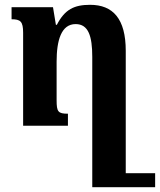

<svg xmlns="http://www.w3.org/2000/svg" viewBox="-20 -522 664 797"><path d="M354 -502C288 -502 249 -483 216 -419H212L200 -492H28V-442C65 -442 76 -433 76 -386V0H262V-50C221 -50 215 -58 215 -106V-266C215 -354 234 -422 294 -422C347 -422 363 -372 363 -286V255H624V197H502V-311C502 -444 449 -502 354 -502Z"/></svg>

Font: Noto Serif Armenian SemiCondensed
Style: Bold
Weight: 700
Width: 4
Designer: Monotype Design Team
Foundry: Monotype Imaging Inc.
Version: Version 2.008